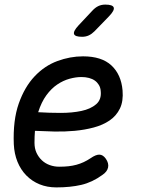

<svg xmlns="http://www.w3.org/2000/svg" viewBox="-20 -805 640 835"><path d="M440 -115Q454 -95 450 -76.5Q446 -58 425 -44Q381 -12 333.5 -1Q286 10 225 10Q185 10 152 -3.5Q119 -17 94.5 -42Q70 -67 56 -101.5Q42 -136 40 -178Q36 -282 61.5 -354.5Q87 -427 130.5 -473Q174 -519 229.5 -539.5Q285 -560 341 -560Q422 -560 464.5 -520.5Q507 -481 513 -412Q517 -365 501.5 -333Q486 -301 456.5 -281Q427 -261 387.5 -250.5Q348 -240 304.5 -236Q261 -232 216.5 -233Q172 -234 132 -236Q131 -224 130.5 -211Q130 -198 130 -184Q130 -159 139 -140Q148 -121 162.5 -107.5Q177 -94 196.5 -87Q216 -80 237 -80Q260 -80 278 -82Q296 -84 312.5 -88.5Q329 -93 344 -100Q359 -107 374 -117Q397 -133 412.5 -132.5Q428 -132 440 -115ZM146 -317Q194 -314 244 -314Q294 -314 334 -322.5Q374 -331 398 -351.5Q422 -372 418 -409Q417 -424 410 -435.5Q403 -447 392.5 -454.5Q382 -462 367 -466Q352 -470 334 -470Q310 -470 282.5 -462.5Q255 -455 229 -437.5Q203 -420 181.5 -390.5Q160 -361 146 -317ZM337 -645Q306 -645 302 -657Q298 -669 321 -694L382 -759Q394 -772 407.5 -778.5Q421 -785 438 -785Q470 -785 474.5 -772.5Q479 -760 454 -734L391 -669Q379 -657 366 -651Q353 -645 337 -645Z"/></svg>

Font: Maple Mono Normal NL
Style: Italic
Weight: 400
Italic angle: -10°
Monospace: yes
Designer: subframe7536
Version: Version 7.000